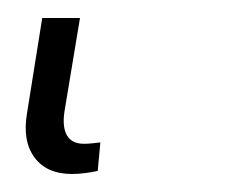

<svg xmlns="http://www.w3.org/2000/svg" viewBox="-20 30 276 211"><path d="M59.1 221.2Q31.2 221.2 17.8 202.9Q4.4 184.6 9.8 153.8L26.4 49.8H67.9L50.8 152.8Q48.3 169.9 53.7 179Q59.1 188 72.3 188Q76.7 188 81.3 187.5Q85.9 187 90.3 186.5L87.4 217.8Q81.5 219.2 73.7 220.2Q65.9 221.2 59.1 221.2Z"/></svg>

Font: Inter 18pt ExtraLight
Style: Italic
Weight: 250
Italic angle: -9.3988°
Designer: Rasmus Andersson
Foundry: rsms
Version: Version 4.001;git-66647c0bb